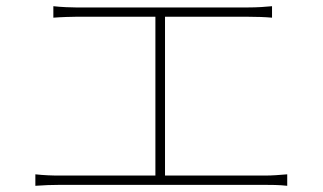

<svg xmlns="http://www.w3.org/2000/svg" viewBox="-20 -659 1040 619"><path d="M94 -97V-60C122 -62 147 -63 172 -63H834C850 -63 881 -63 906 -60V-97C881 -95 859 -93 834 -93H512V-605H779C807 -605 836 -604 857 -602V-639C837 -637 810 -635 779 -635H225C211 -635 178 -636 152 -639V-602C176 -604 213 -605 225 -605H481V-93H172C147 -93 121 -94 94 -97Z"/></svg>

Font: Harano Aji Gothic KR ExtraLight
Style: Regular
Weight: 250
Foundry: Masamichi Hosoda
Version: HaranoAjiGothicKR-ExtraLight version 20220220;ttx 4.29.1